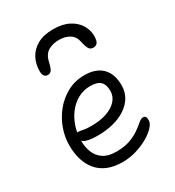

<svg xmlns="http://www.w3.org/2000/svg" viewBox="-190 -903 936 1026"><g transform="rotate(-30 277.5 -390.5)"><path d="M265 10Q212 10 173.5 -6Q135 -22 110 -52Q85 -82 73 -122Q61 -162 61 -210Q61 -260 79 -310.5Q97 -361 131 -402.5Q165 -444 212.5 -469.5Q260 -495 319 -495Q363 -495 395.5 -479Q428 -463 446 -430.5Q464 -398 464 -349Q464 -309 445.5 -277.5Q427 -246 394 -224Q361 -202 316.5 -190.5Q272 -179 220 -179Q158 -179 135.5 -194Q113 -209 113 -227Q113 -238 118.5 -243.5Q124 -249 138 -249Q149 -249 166 -245Q183 -241 216 -241Q271 -241 311.5 -255Q352 -269 374.5 -294.5Q397 -320 397 -353Q397 -391 378.5 -410Q360 -429 316 -429Q275 -429 240.5 -410.5Q206 -392 181 -360Q156 -328 142 -287Q128 -246 128 -201Q128 -161 141 -128Q154 -95 183.5 -75Q213 -55 262 -55Q315 -55 350.5 -68.5Q386 -82 409.5 -99Q433 -116 448.5 -129.5Q464 -143 477 -143Q488 -143 492 -136Q496 -129 496 -114Q496 -96 476.5 -74.5Q457 -53 424 -34Q391 -15 350 -2.5Q309 10 265 10ZM296 -791Q353 -791 391.5 -771Q430 -751 449.5 -719Q469 -687 469 -651Q469 -621 460 -609.5Q451 -598 434 -598Q418 -598 409.5 -609.5Q401 -621 393 -656Q386 -693 359 -709.5Q332 -726 295 -726Q256 -726 228.5 -710Q201 -694 191 -655Q183 -618 174.5 -605.5Q166 -593 151 -593Q137 -593 129.5 -602.5Q122 -612 122 -633Q122 -676 141 -712Q160 -748 198.5 -769.5Q237 -791 296 -791Z"/></g></svg>

Font: Shantell Sans Light
Style: Regular
Weight: 300
Designer: Stephen Nixon, Anya Danilova, Shantell Martin
Foundry: Arrow Type
Version: Version 1.011;[c5ecc13dd]